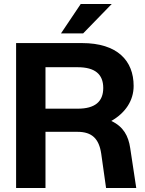

<svg xmlns="http://www.w3.org/2000/svg" viewBox="-20 -934 720 954"><path d="M60 0H206V-279H365C437 -279 472 -245 483 -170L507 0H657L627 -198C618 -259 593 -305 533 -333C603 -373 644 -434 644 -507C644 -632 564 -720 387 -720H60ZM206 -394V-600H366C452 -600 493 -565 493 -497C493 -429 452 -394 366 -394ZM283 -768H393L535 -914H381Z"/></svg>

Font: Aspekta 650
Style: Regular
Weight: 650
Designer: Ivo Dolenc
Version: Version 2.000